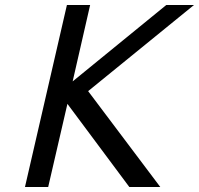

<svg xmlns="http://www.w3.org/2000/svg" viewBox="-20 -749 797 769"><path d="M173 0H80L248 -729H341L271 -423L646 -729H757L333 -384L622 0H498L250 -333Z"/></svg>

Font: Miedinger
Style: Italic
Weight: 400
Italic angle: -13°
Version: Version 001.000